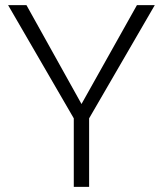

<svg xmlns="http://www.w3.org/2000/svg" viewBox="-20 -731 639 751"><path d="M11.7 -710.9 268.6 -268.1V0H328.6V-268.1L585.4 -710.9H515.6L298.8 -324.2L83.5 -710.9Z"/></svg>

Font: Vazirmatn ExtraLight
Style: Regular
Weight: 200
Designer: Saber Rastikerdar
Foundry: Saber Rastikerdar
Version: Version 33.003